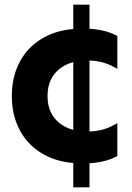

<svg xmlns="http://www.w3.org/2000/svg" viewBox="-20 -691 568 828"><path d="M296 12Q215 5 155 -33Q95 -71 63 -134Q31 -197 31 -277Q31 -357 63 -420Q95 -483 155 -521Q215 -559 296 -566V-671H366V-567Q436 -563 486 -536V-394Q456 -412 427.5 -420.5Q399 -429 366 -430V-124Q399 -125 427.5 -133.5Q456 -142 486 -160V-18Q436 9 366 13V117H296ZM296 -131V-423Q244 -409 214.5 -371.5Q185 -334 185 -277Q185 -220 214.5 -182.5Q244 -145 296 -131Z"/></svg>

Font: Application
Style: Bold
Weight: 700
Designer: Wei Huang
Foundry: Wei Huang
Version: Version 0.012